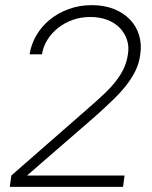

<svg xmlns="http://www.w3.org/2000/svg" viewBox="-20 -726 590 746"><path d="M24 -44 319 -302Q357 -335 385 -361.5Q413 -388 432 -413Q451 -438 462 -462.5Q473 -487 477 -515Q482 -545 473.5 -571Q465 -597 446 -617Q427 -637 397.5 -648.5Q368 -660 331 -660Q294 -660 262 -648.5Q230 -637 205 -617Q180 -597 164 -571Q148 -545 143 -515H95Q101 -554 121.5 -589Q142 -624 174 -650Q206 -676 247.5 -691Q289 -706 337 -706Q385 -706 422.5 -691Q460 -676 485 -650Q510 -624 520.5 -589Q531 -554 525 -515Q521 -482 507.5 -453.5Q494 -425 472 -396.5Q450 -368 419 -338Q388 -308 350 -274L85 -44H464L458 0H18Z"/></svg>

Font: Retni Sans Light
Style: Italic
Weight: 300
Italic angle: -8°
Designer: Vitaly Kuzmin
Foundry: ParaType Ltd.
Version: Version 1.00;June 10, 2019;FontCreator 11.5.0.2425 64-bit; t